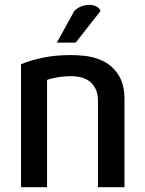

<svg xmlns="http://www.w3.org/2000/svg" viewBox="-20 -779 605 799"><path d="M498 0Q498 -92.8 498 -370.1Q498 -455.1 442.4 -502.9Q401.4 -538.1 331.1 -546.9Q331.1 -546.9 330.1 -546.9Q330.1 -546.9 329.1 -546.9Q329.1 -546.9 328.1 -546.9Q328.1 -546.9 327.1 -546.9Q327.1 -546.9 326.2 -546.9Q301.8 -549.8 274.4 -549.8Q210.9 -549.8 159.2 -539.1Q107.4 -528.3 67.4 -511.7Q67.4 -341.8 67.4 0Q94.7 0 175.8 0Q175.8 -111.3 175.8 -446.3Q192.4 -453.1 218.8 -457Q245.1 -461.9 275.4 -461.9Q331.1 -461.9 359.4 -434.6Q387.7 -407.2 387.7 -360.4Q387.7 -240.2 387.7 0Q415 0 498 0ZM398.4 -733.4Q394.5 -745.1 381.8 -752Q368.2 -758.8 351.6 -758.8Q335.9 -758.8 319.3 -752.9Q301.8 -746.1 289.1 -733.4Q264.6 -689.5 216.8 -601.6Q236.3 -601.6 294.9 -601.6Q320.3 -634.8 398.4 -733.4Z"/></svg>

Font: DaxlinePro-Medium
Style: Medium
Weight: 400
Designer: Hans Reichel
Version: Version 7.502; 2006